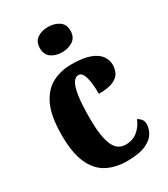

<svg xmlns="http://www.w3.org/2000/svg" viewBox="-192 -861 844 962"><g transform="rotate(-30 230.5 -380.5)"><path d="M254 10Q188 10 138.5 -16Q89 -42 61.5 -102.5Q34 -163 34 -266Q34 -375 63 -436.5Q92 -498 141.5 -524Q191 -550 252 -550Q320 -550 359.5 -535Q399 -520 415.5 -496Q432 -472 432 -444Q432 -423 423 -402Q414 -381 385.5 -367Q357 -353 299 -353Q299 -389 295 -419Q291 -449 282 -467.5Q273 -486 257 -486Q239 -486 226 -466.5Q213 -447 205.5 -399.5Q198 -352 198 -267Q198 -167 219 -116Q240 -65 289 -65Q330 -65 358.5 -88.5Q387 -112 401 -148Q414 -141 422.5 -130Q431 -119 431 -103Q431 -78 416.5 -52Q402 -26 363.5 -8Q325 10 254 10ZM245 -625Q208 -625 182.5 -643Q157 -661 157 -698Q157 -736 182.5 -753.5Q208 -771 245 -771Q281 -771 307.5 -753.5Q334 -736 334 -698Q334 -661 307.5 -643Q281 -625 245 -625Z"/></g></svg>

Font: Noto Serif Tamil ExtraCondensed Black
Style: Italic
Weight: 900
Width: 2
Italic angle: -12°
Designer: Indian Type Foundry, Tom Grace, and the Monotype Design Team
Foundry: Monotype Imaging Inc.
Version: Version 2.003; ttfautohint (v1.8.4.7-5d5b)